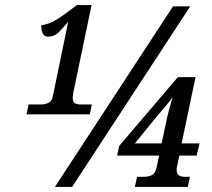

<svg xmlns="http://www.w3.org/2000/svg" viewBox="-20 -739 839 759"><path d="M85 -287H335L343 -326H296Q289 -326 279 -329.5Q269 -333 268 -346Q267 -350 268 -358Q269 -366 270 -374L342 -719H284Q235 -681 204.5 -662Q174 -643 143 -639Q143 -594 170 -594Q194 -594 210.5 -610Q227 -626 247 -650H249L189 -359Q185 -338 171 -332Q157 -326 143 -326H93ZM197 0 664 -714H732L265 0ZM513 0H722L731 -40H712Q681 -40 679 -61Q677 -72 681 -86L689 -124H757L769 -172H698L753 -434H683L451 -162L443 -124H609L599 -77Q594 -53 580 -46.5Q566 -40 547 -40H522ZM513 -172 605 -285Q621 -303 636.5 -321.5Q652 -340 662 -354Q656 -333 648 -304Q640 -275 636 -252L619 -172Z"/></svg>

Font: Noto Serif SemiCondensed Semi
Style: Italic
Weight: 600
Width: 4
Italic angle: -12°
Designer: Monotype Design Team
Foundry: Monotype Imaging Inc.
Version: Version 1.901